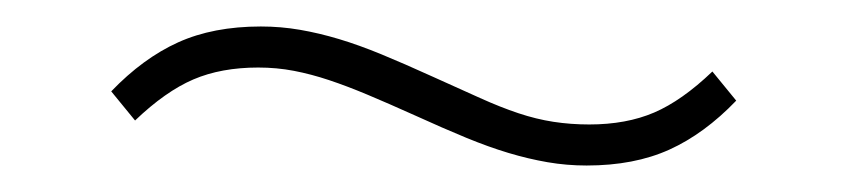

<svg xmlns="http://www.w3.org/2000/svg" viewBox="-20 -377 640 145"><path d="M423 -252Q408 -252 393.5 -254.5Q379 -257 364 -261.5Q349 -266 332 -273Q315 -280 293 -290Q273 -299 257.5 -305.5Q242 -312 228.5 -316.5Q215 -321 202 -323.5Q189 -326 175 -326Q147 -326 126 -317Q105 -308 82 -286L64 -308Q88 -333 114.5 -345Q141 -357 177 -357Q192 -357 206.5 -354.5Q221 -352 236 -347.5Q251 -343 268 -336Q285 -329 307 -319Q327 -310 342.5 -303Q358 -296 371.5 -291.5Q385 -287 398 -285Q411 -283 425 -283Q453 -283 474 -292Q495 -301 518 -323L536 -301Q512 -276 485.5 -264Q459 -252 423 -252Z"/></svg>

Font: IBM Plex Sans Arabic ExtLt
Style: Regular
Weight: 200
Designer: Mike Abbink, Paul van der Laan, Pieter van Rosmalen, Wael Morcos, Khajak Apelian
Foundry: Bold Monday
Version: Version 1.2